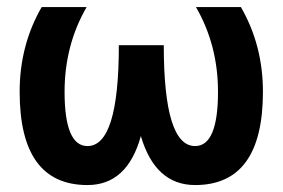

<svg xmlns="http://www.w3.org/2000/svg" viewBox="-20 -533 814 553"><path d="M100.1 -512.7H229.5Q166 -402.8 166 -268.6Q166 -112.3 231.9 -112.3Q322.3 -112.3 322.3 -402.8H451.7Q451.7 -112.3 542 -112.3Q607.9 -112.3 607.9 -268.6Q607.9 -402.8 544.4 -512.7H673.8Q737.3 -402.8 737.3 -268.6Q737.3 0 542 0Q427.2 0 385.7 -141.1Q346.7 0 231.9 0Q36.6 0 36.6 -268.6Q36.6 -402.8 100.1 -512.7Z"/></svg>

Font: SansationBold
Style: Bold
Weight: 700
Designer: Bernd Montag
Version: Version 1.301